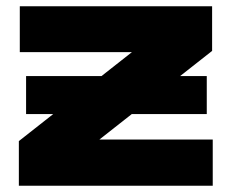

<svg xmlns="http://www.w3.org/2000/svg" viewBox="-20 -591 738 611"><path d="M63 -349H638V-228H63ZM40 0V-142L434 -452L578 -425H43V-571H655V-429L262 -120L140 -147H657V0Z"/></svg>

Font: Unbounded
Style: Bold
Weight: 700
Designer: Luke Prowse, Jean-Baptiste Morizot, Fátima Lázaro, Florian Runge
Foundry: NaN
Version: Version 1.700